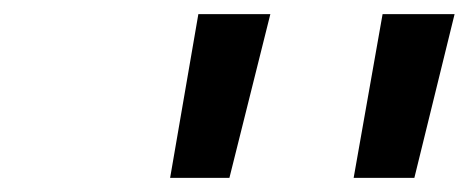

<svg xmlns="http://www.w3.org/2000/svg" viewBox="-20 -690 664 272"><path d="M261 -670 221 -438H305L363 -670ZM481 -438H567L624 -670H522Z"/></svg>

Font: LT Wave Mono Medium
Style: Italic
Weight: 500
Designer: Daniel Lyons
Version: Version 2.5 (Glyphs App)